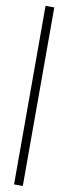

<svg xmlns="http://www.w3.org/2000/svg" viewBox="-109 -819 377 1059"><g transform="rotate(10 79.5 -290.0)"><path d="M104 -790V210H55V-790Z"/></g></svg>

Font: Georama SemiCondensed Light
Style: Regular
Weight: 300
Width: 4
Designer: Jean-Baptiste Levee
Foundry: Production Type
Version: Version 1.000